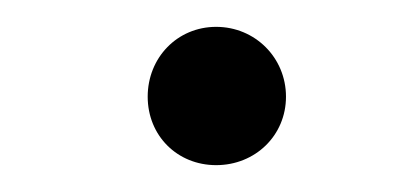

<svg xmlns="http://www.w3.org/2000/svg" viewBox="-20 -432 307 143"><path d="M141 -412C112 -412 90 -389 90 -360C90 -331 112 -309 141 -309C170 -309 193 -331 193 -360C193 -389 170 -412 141 -412Z"/></svg>

Font: Asap
Style: Regular
Weight: 400
Designer: Pablo Cosgaya
Foundry: Pablo Cosgaya
Version: Version 1.007;PS 001.007;hotconv 1.0.70;makeotf.lib2.5.58329